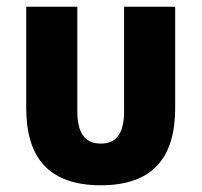

<svg xmlns="http://www.w3.org/2000/svg" viewBox="-20 -537 600 571"><path d="M280 14C434 14 501 -68 501 -216V-517H349V-206C349 -143 328 -110 280 -110C231 -110 210 -143 210 -206V-517H58V-216C58 -68 125 14 280 14Z"/></svg>

Font: Noto Sans Thai UI Cond ExtBd
Style: Regular
Weight: 800
Width: 3
Designer: Monotype Design Team
Foundry: Monotype Imaging Inc.
Version: Version 2.000